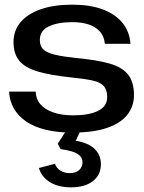

<svg xmlns="http://www.w3.org/2000/svg" viewBox="-20 -559 617 824"><path d="M291 10Q227 10 177 -2Q127 -14 92.5 -37.5Q58 -61 39.5 -93.5Q21 -126 19 -166H133Q134 -134 153.5 -111.5Q173 -89 208.5 -76.5Q244 -64 294 -64Q361 -64 400.5 -83Q440 -102 440 -143Q440 -173 425.5 -189.5Q411 -206 377 -213.5Q343 -221 283 -227Q197 -236 142.5 -252Q88 -268 63 -298Q38 -328 38 -378Q38 -428 68.5 -464Q99 -500 155.5 -519.5Q212 -539 290 -539Q366 -539 420 -519Q474 -499 505 -461.5Q536 -424 540 -371H430Q427 -404 408 -424.5Q389 -445 359 -454.5Q329 -464 290 -464Q229 -464 190 -446Q151 -428 151 -387Q151 -361 166.5 -346.5Q182 -332 216.5 -324Q251 -316 306 -310Q395 -302 449.5 -286.5Q504 -271 529.5 -239Q555 -207 555 -151Q555 -103 526.5 -66.5Q498 -30 439 -10Q380 10 291 10ZM285 245Q230 245 194 222.5Q158 200 147 162L216 144Q222 162 239 173Q256 184 280 184Q305 184 319.5 171Q334 158 334 138Q334 115 313 101.5Q292 88 240 81L228 58L275 -16H334L305 45Q359 54 386 80Q413 106 413 146Q413 191 379 218Q345 245 285 245Z"/></svg>

Font: Mona Sans Expanded Medium
Style: Regular
Weight: 500
Width: 7
Designer: Deni Anggara
Foundry: GitHub
Version: Version 2.000